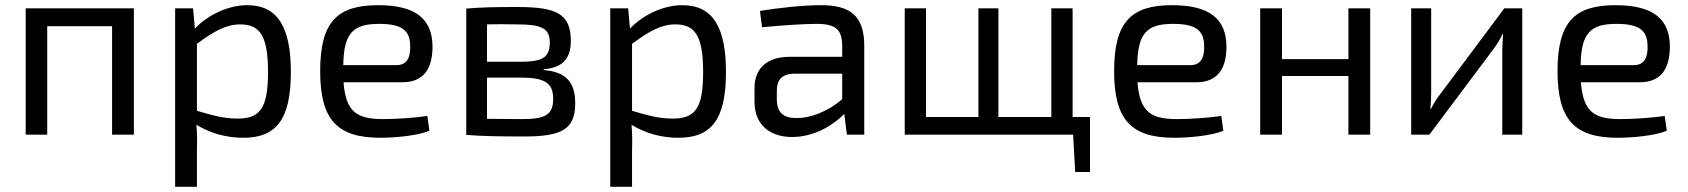

<svg xmlns="http://www.w3.org/2000/svg" viewBox="-20 -519 6507 740"><path d="M496 -487H79V0H162V-418H412V0H496Z M724 -487H655V201H739V60C740 26 740 -4 737 -38C793 -4 855 12 917 12C1041 12 1101 -53 1101 -241C1101 -410 1053 -499 933 -499C863 -499 785 -465 731 -409ZM739 -350C806 -400 853 -425 906 -425C983 -425 1013 -379 1013 -241C1013 -98 980 -62 895 -62C843 -62 800 -74 739 -92Z M1531 -202C1612 -202 1647 -253 1647 -340C1646 -445 1584 -499 1437 -499C1281 -499 1214 -436 1214 -245C1214 -58 1279 12 1446 12C1502 12 1590 4 1635 -15L1627 -72C1577 -65 1510 -60 1457 -60C1357 -60 1313 -86 1304 -202ZM1303 -268C1305 -391 1340 -427 1441 -427C1529 -427 1561 -402 1561 -340C1562 -304 1552 -268 1509 -268Z M2075 -252C2149 -258 2180 -293 2180 -362C2180 -465 2126 -492 1975 -492C1885 -492 1838 -491 1777 -486V1C1846 6 1899 7 2002 7C2143 7 2197 -20 2197 -120C2197 -198 2166 -242 2075 -249ZM1857 -281V-425C1888 -426 1926 -426 1972 -425C2066 -425 2099 -411 2099 -355C2099 -296 2069 -281 1985 -281ZM1857 -220H1985C2079 -220 2112 -200 2112 -138C2112 -75 2080 -60 1990 -60C1938 -60 1892 -61 1857 -61Z M2401 -487H2332V201H2416V60C2417 26 2417 -4 2414 -38C2470 -4 2532 12 2594 12C2718 12 2778 -53 2778 -241C2778 -410 2730 -499 2610 -499C2540 -499 2462 -465 2408 -409ZM2416 -350C2483 -400 2530 -425 2583 -425C2660 -425 2690 -379 2690 -241C2690 -98 2657 -62 2572 -62C2520 -62 2477 -74 2416 -92Z M2917 -414C2992 -421 3075 -427 3127 -427C3204 -427 3225 -403 3226 -343V-300H3023C2937 -300 2888 -256 2888 -180V-127C2888 -39 2946 9 3033 9C3123 9 3196 -41 3234 -80L3244 0H3311V-343C3311 -461 3253 -499 3145 -499C3072 -499 2977 -488 2909 -477ZM2974 -168C2974 -209 2991 -233 3038 -235H3226V-137C3169 -87 3099 -63 3050 -64C2998 -64 2974 -86 2974 -137Z M4181 144V-68H4114V-487H4032V-68H3828V-487H3751V-68H3549V-487H3467V0H4116L4124 144Z M4591 -202C4672 -202 4707 -253 4707 -340C4706 -445 4644 -499 4497 -499C4341 -499 4274 -436 4274 -245C4274 -58 4339 12 4506 12C4562 12 4650 4 4695 -15L4687 -72C4637 -65 4570 -60 4517 -60C4417 -60 4373 -86 4364 -202ZM4363 -268C4365 -391 4400 -427 4501 -427C4589 -427 4621 -402 4621 -340C4622 -304 4612 -268 4569 -268Z M5261 -487H5177V-291H4921V-487H4837V0H4921V-226H5177V0H5261Z M5847 0V-487H5778L5530 -155C5518 -140 5505 -119 5495 -99H5493C5495 -123 5496 -142 5496 -164V-487H5419V0H5489L5737 -331C5749 -347 5763 -369 5771 -388H5773C5772 -364 5770 -344 5770 -323V0Z M6300 -202C6381 -202 6416 -253 6416 -340C6415 -445 6353 -499 6206 -499C6050 -499 5983 -436 5983 -245C5983 -58 6048 12 6215 12C6271 12 6359 4 6404 -15L6396 -72C6346 -65 6279 -60 6226 -60C6126 -60 6082 -86 6073 -202ZM6072 -268C6074 -391 6109 -427 6210 -427C6298 -427 6330 -402 6330 -340C6331 -304 6321 -268 6278 -268Z"/></svg>

Font: SnT
Style: Regular
Weight: 400
Designer: Natanael Gama
Version: Version 1.001;PS 001.001;hotconv 1.0.70;makeotf.lib2.5.58329